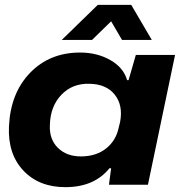

<svg xmlns="http://www.w3.org/2000/svg" viewBox="-20 -763 747 793"><path d="M235 -598 384 -743H522L607 -598H484L439 -675L360 -598ZM250 10Q141 10 76.5 -58.5Q12 -127 17 -240Q23 -378 104 -462Q185 -546 311 -546Q381 -546 435.5 -515Q490 -484 505 -432H511L541 -536H703L591 0H430L439 -68H432Q369 10 250 10ZM314 -117Q377 -117 418.5 -150Q460 -183 471 -239L476 -259Q489 -328 454 -372Q419 -416 349 -417Q279 -419 233.5 -371.5Q188 -324 186 -247Q183 -188 219 -152.5Q255 -117 314 -117Z"/></svg>

Font: Mona Sans Expanded
Style: Bold Italic
Weight: 700
Width: 7
Italic angle: -11.7°
Designer: Deni Anggara
Foundry: GitHub
Version: Version 1.001;gftools[0.9.33]